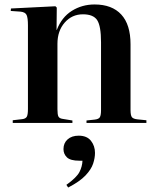

<svg xmlns="http://www.w3.org/2000/svg" viewBox="-20 -550 695 859"><path d="M37 0V-12L80 -17Q95 -19 100 -28Q105 -37 105 -63V-437Q105 -470 99 -483Q93 -496 71 -498L28 -501L29 -512L228 -522L234 -516L233 -416H234Q256 -473 301.5 -501.5Q347 -530 403 -530Q481 -530 522.5 -485Q564 -440 564 -352V-58Q564 -34 570 -26Q576 -18 595 -16L635 -12V0H367V-11L404 -15Q422 -17 427 -26Q432 -35 432 -58V-361Q432 -433 415 -459.5Q398 -486 351 -486Q302 -486 269.5 -449Q237 -412 237 -354V-61Q237 -37 241.5 -28.5Q246 -20 261 -18L304 -11V0ZM285 289 277 277Q323 244 335.5 219.5Q348 195 349 169H335Q295 169 279.5 154Q264 139 264 117Q264 90 282.5 73.5Q301 57 332 57Q369 57 387 80Q405 103 405 134Q405 157 396.5 182.5Q388 208 362.5 235Q337 262 285 289Z"/></svg>

Font: Literata 72pt SemiBold
Style: Regular
Weight: 600
Designer: Latin by Veronika Burian and Jose Scaglione. Greek by Irene Vlachou. Cyrillic by Vera Evstafieva.
Foundry: TypeTogether
Version: Version 3.002